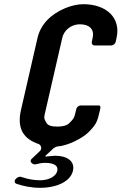

<svg xmlns="http://www.w3.org/2000/svg" viewBox="-20 -693 580 916"><path d="M195 84C229 84 260 93 253 123C247 149 212 167 172 167C135 167 109 160 81 151C73 148 61 153 54 162C47 171 50 181 59 184C91 195 130 203 171 203C251 203 316 173 328 122C339 74 297 50 243 50L206 53L200 54C197 54 196 52 197 50L236 14C240 11 250 6 253 6C307 2 374 -35 400 -60C439 -99 444 -110 457 -168L459 -179C460 -185 457 -190 451 -190H365C356 -190 346 -182 344 -173L340 -156C334 -130 332 -127 311 -106C299 -94 280 -89 252 -89C225 -89 207 -95 201 -108C187 -131 191 -137 195 -155L277 -512C284 -544 314 -577 362 -577C408 -577 431 -552 422 -512L418 -494C416 -484 422 -476 432 -476H510C520 -476 530 -484 532 -494L536 -512C558 -609 486 -673 378 -673C349 -673 321 -666 291 -654C222 -625 174 -577 159 -512L80 -168C59 -76 96 -29 164 -6C177 -1 182 18 169 29L132 64C122 73 127 83 134 87C136 90 146 92 150 91C166 87 178 84 195 84Z"/></svg>

Font: DIN Rundschrift
Style: BreitKursiv
Weight: 400
Width: 7
Version: Version 1.027